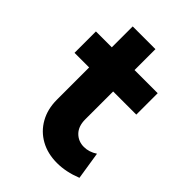

<svg xmlns="http://www.w3.org/2000/svg" viewBox="-186 -697 793 793"><g transform="rotate(45 211.0 -300.0)"><path d="M400.9 -12.7Q344.7 9.8 292 9.8Q237.3 9.8 195.6 -13.4Q153.8 -36.6 130.4 -78.4Q106.9 -120.1 106.9 -174.8V-363.3H21.5V-488.3H114.3V-610.4H247.1V-488.3H382.3V-363.3H247.1V-200.2Q247.1 -160.2 269 -137.9Q291 -115.7 323.7 -115.7Q353.5 -115.7 381.8 -134.3Z"/></g></svg>

Font: Kumbh Sans
Style: Bold
Weight: 700
Version: Version 1.005